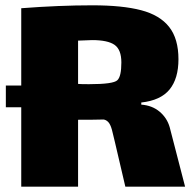

<svg xmlns="http://www.w3.org/2000/svg" viewBox="-20 -668 730 723"><path d="M677 35H452L412 -136Q409 -146 404 -169Q399 -192 391.5 -203.5Q384 -215 371 -218Q338 -217 274 -217V35H60V-264H2V-346H60V-637Q203 -648 328 -648Q441 -648 511.5 -629.5Q582 -611 617 -566.5Q652 -522 652 -445Q652 -372 618.5 -331Q585 -290 512 -282V-274Q553 -271 581 -247.5Q609 -224 619 -189ZM274 -352Q284 -351 315 -351Q407 -351 422 -366Q437 -380 437 -433Q437 -481 411.5 -499Q386 -517 327 -517Q314 -517 274 -515Z"/></svg>

Font: Lalezar
Style: Bold
Weight: 700
Designer: Borna Izadpanah
Foundry: Borna Izadpanah
Version: Version 1.003;January 24, 2021;FontCreator 13.0.0.2683 64-bi